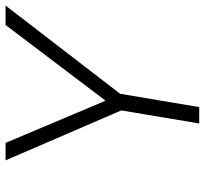

<svg xmlns="http://www.w3.org/2000/svg" viewBox="-43 -695 738 692"><g transform="rotate(-90 326.0 -349.0)"><path d="M227 0 274 -281 94 -698H157L308 -340H311L582 -698H652L334 -285L286 0Z"/></g></svg>

Font: IBM Plex Mono Light
Style: Italic
Weight: 300
Italic angle: -9°
Monospace: yes
Designer: Mike Abbink, Paul van der Laan, Pieter van Rosmalen
Foundry: Bold Monday
Version: Version 2.3